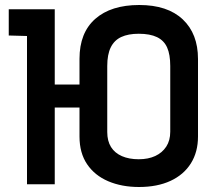

<svg xmlns="http://www.w3.org/2000/svg" viewBox="-20 -737 847 768"><path d="M349 -399H129V-307H349ZM298 -502V-191Q298 -125 328.5 -80Q359 -35 413 -12Q467 11 536 11Q609 11 662 -13.5Q715 -38 743.5 -83.5Q772 -129 772 -191V-501Q772 -602 711 -659.5Q650 -717 537 -717Q424 -717 361 -661.5Q298 -606 298 -502ZM409 -209V-473Q409 -519 423 -547.5Q437 -576 465 -589Q493 -602 535 -602Q580 -602 608 -588.5Q636 -575 648.5 -547Q661 -519 661 -473V-210Q661 -175 645 -150.5Q629 -126 601 -113Q573 -100 535 -100Q496 -100 467.5 -112.5Q439 -125 424 -149Q409 -173 409 -209ZM15 -595 88 -593V0H199V-700H15Z"/></svg>

Font: Advent Pro Expanded
Style: Bold
Weight: 700
Width: 7
Designer: VivaRado, Andreas Kalpakidis
Foundry: VivaRado, Andreas Kalpakidis
Version: Version 3.000